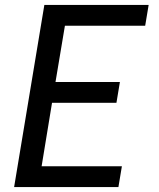

<svg xmlns="http://www.w3.org/2000/svg" viewBox="-20 -755 640 775"><path d="M37 0 159 -735H580L566 -651H242L204 -424H464L450 -340H190L148 -84H472L458 0Z"/></svg>

Font: Iosevka SS04 Md Ex Obl
Style: Regular
Weight: 500
Width: 7
Italic angle: -9°
Monospace: yes
Designer: Belleve Invis
Foundry: Belleve Invis
Version: Version 19.0.0; ttfautohint (v1.8.4)